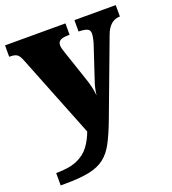

<svg xmlns="http://www.w3.org/2000/svg" viewBox="-140 -640 866 965"><g transform="rotate(-20 293.0 -157.5)"><path d="M19 155Q90 155 132 136.5Q174 118 198 85.5Q222 53 237 12L61 -431Q50 -460 37.5 -467.5Q25 -475 2 -475H-3V-536H320V-475H315Q283 -475 270 -467Q257 -459 257 -442Q257 -432 260 -421Q263 -410 267 -399L320 -242Q330 -214 336 -187Q342 -160 343 -142Q346 -164 349.5 -180Q353 -196 357 -207L417 -388Q420 -396 424 -414Q428 -432 428 -442Q428 -461 415 -467.5Q402 -474 373 -475H368V-536H589V-475H585Q533 -472 509 -406L358 -3Q333 63 310 106.5Q287 150 255 175Q223 200 172.5 210.5Q122 221 42 221H19Z"/></g></svg>

Font: Noto Serif Telugu Black
Style: Regular
Weight: 900
Designer: Jelle Bosma - Monotype Design Team
Foundry: Monotype Imaging Inc.
Version: Version 2.005; ttfautohint (v1.8.4.7-5d5b)